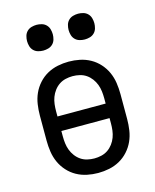

<svg xmlns="http://www.w3.org/2000/svg" viewBox="-112 -809 723 893"><g transform="rotate(-15 250.0 -362.0)"><path d="M250 8Q223 8 196.5 2.5Q170 -3 146.5 -16Q123 -29 104.5 -49.5Q86 -70 75 -94.5Q64 -119 60 -146Q56 -173 56 -200V-320Q56 -347 60 -374Q64 -401 75 -425.5Q86 -450 104.5 -470.5Q123 -491 146.5 -504Q170 -517 196.5 -522.5Q223 -528 250 -528Q277 -528 303.5 -522.5Q330 -517 353.5 -504Q377 -491 395.5 -470.5Q414 -450 425 -425.5Q436 -401 440 -374Q444 -347 444 -320V-200Q444 -173 440 -146Q436 -119 425 -94.5Q414 -70 395.5 -49.5Q377 -29 353.5 -16Q330 -3 303.5 2.5Q277 8 250 8ZM134 -295H366V-320Q366 -337 364 -354Q362 -371 356 -387Q350 -403 339.5 -417Q329 -431 315 -440.5Q301 -450 284 -454Q267 -458 250 -458Q233 -458 216 -454Q199 -450 185 -440.5Q171 -431 160.5 -417Q150 -403 144 -387Q138 -371 136 -354Q134 -337 134 -320ZM250 -62Q267 -62 284 -66Q301 -70 315 -79.5Q329 -89 339.5 -103Q350 -117 356 -133Q362 -149 364 -166Q366 -183 366 -200V-225H134V-200Q134 -183 136 -166Q138 -149 144 -133Q150 -117 160.5 -103Q171 -89 185 -79.5Q199 -70 216 -66Q233 -62 250 -62ZM350 -608Q338 -608 325.5 -611.5Q313 -615 304 -624Q295 -633 291.5 -645.5Q288 -658 288 -670Q288 -682 291.5 -694.5Q295 -707 304 -716Q313 -725 325.5 -728.5Q338 -732 350 -732Q362 -732 374.5 -728.5Q387 -725 396 -716Q405 -707 408.5 -694.5Q412 -682 412 -670Q412 -658 408.5 -645.5Q405 -633 396 -624Q387 -615 374.5 -611.5Q362 -608 350 -608ZM150 -608Q138 -608 125.5 -611.5Q113 -615 104 -624Q95 -633 91.5 -645.5Q88 -658 88 -670Q88 -682 91.5 -694.5Q95 -707 104 -716Q113 -725 125.5 -728.5Q138 -732 150 -732Q162 -732 174.5 -728.5Q187 -725 196 -716Q205 -707 208.5 -694.5Q212 -682 212 -670Q212 -658 208.5 -645.5Q205 -633 196 -624Q187 -615 174.5 -611.5Q162 -608 150 -608Z"/></g></svg>

Font: Iosevka srxl
Style: Regular
Weight: 400
Monospace: yes
Designer: Belleve Invis
Foundry: Belleve Invis
Version: Version 33.0.1; ttfautohint (v1.8.3)